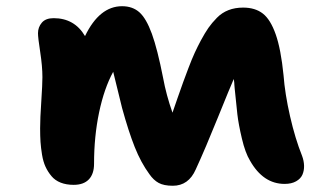

<svg xmlns="http://www.w3.org/2000/svg" viewBox="-20 -617 1060 612"><path d="M214.8 -27.8Q191.4 -27.8 173.3 -34.9Q155.3 -42 143.8 -55.9Q132.3 -69.8 125 -85.7Q117.7 -101.6 114 -123.8Q110.4 -146 109.1 -164.8Q107.9 -183.6 107.9 -208Q107.9 -239.3 111.6 -293.7Q115.2 -348.1 115.2 -371.1Q115.2 -405.3 108.2 -450.9Q101.1 -496.6 101.1 -511.2Q101.1 -530.3 113.3 -544.7Q125.5 -559.1 150.9 -559.1Q217.3 -559.1 251 -502Q296.9 -597.2 369.1 -597.2Q402.8 -597.2 424.6 -577.6Q446.3 -558.1 464.1 -509.3Q481.9 -460.4 500 -368.2Q509.8 -314.5 529.8 -257.8Q532.7 -266.6 545.4 -303Q558.1 -339.4 564 -355.5Q569.8 -371.6 580.6 -399.9Q591.3 -428.2 600.8 -449Q610.4 -469.7 620.1 -487.8Q633.3 -512.2 644.3 -528.1Q655.3 -543.9 671.4 -560.3Q687.5 -576.7 708.3 -584.7Q729 -592.8 754.9 -592.8Q793.5 -592.8 817.9 -573.7Q842.3 -554.7 858.9 -507.3Q875.5 -460 883.8 -377Q888.2 -318.4 904.5 -246.6Q920.9 -174.8 942.9 -120.1Q948.7 -104.5 949.2 -89.1Q949.7 -73.7 944.1 -60.5Q938.5 -47.4 923.8 -39.1Q909.2 -30.8 887.2 -30.8Q818.8 -30.8 776.9 -105Q761.7 -129.9 751 -175.5Q740.2 -221.2 736.6 -252.7Q732.9 -284.2 728 -335.4Q727.5 -342.8 727.1 -346.2Q727.1 -353.5 725.1 -365.2Q714.4 -341.3 674.6 -242.7Q634.8 -144 604 -77.1Q581.1 -24.9 530.8 -24.9Q502.4 -24.9 485.8 -33.9Q469.2 -43 456.1 -62Q429.2 -98.6 409.4 -148.4Q389.6 -198.2 369.1 -272.9Q364.3 -293.5 354.5 -332.5Q344.7 -371.6 340.8 -388.2Q312 -335.4 295.9 -258.8Q279.8 -182.1 279.8 -95.2Q279.8 -62.5 263.2 -45.2Q246.6 -27.8 214.8 -27.8Z"/></svg>

Font: Shantell Sans Irregular Bouncy
Style: Bold
Weight: 700
Designer: Stephen Nixon, Anya Danilova, Shantell Martin
Foundry: Arrow Type
Version: Version 1.006;[9816181b4]